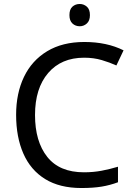

<svg xmlns="http://www.w3.org/2000/svg" viewBox="-20 -935 672 965"><path d="M403 -645Q288 -645 222 -568Q156 -491 156 -357Q156 -224 217.5 -146.5Q279 -69 402 -69Q449 -69 491 -77Q533 -85 573 -97V-19Q533 -4 490.5 3Q448 10 389 10Q280 10 207 -35Q134 -80 97.5 -163Q61 -246 61 -358Q61 -466 100.5 -548.5Q140 -631 217 -677.5Q294 -724 404 -724Q517 -724 601 -682L565 -606Q532 -621 491.5 -633Q451 -645 403 -645ZM381 -915Q401 -915 416.5 -901.5Q432 -888 432 -859Q432 -831 416.5 -817Q401 -803 381 -803Q359 -803 344 -817Q329 -831 329 -859Q329 -888 344 -901.5Q359 -915 381 -915Z"/></svg>

Font: Noto Kufi Arabic
Style: Regular
Weight: 400
Designer: Monotype Design Team, David Williams, Khaled Hosny
Foundry: Google LLC
Version: Version 2.109; ttfautohint (v1.8.4.7-5d5b)